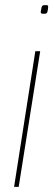

<svg xmlns="http://www.w3.org/2000/svg" viewBox="-20 -730 216 750"><path d="M35 0 118 -530H137L53 0ZM157 -710Q163 -710 166 -709Q169 -708 168 -702Q167 -690 165.5 -684.5Q164 -679 160.5 -677.5Q157 -676 150 -676Q146 -676 142.5 -677Q139 -678 139 -684Q141 -696 142.5 -701.5Q144 -707 147 -708.5Q150 -710 157 -710Z"/></svg>

Font: Georama ExtraCondensed Thin Thin
Style: Italic
Weight: 250
Italic angle: -9°
Version: Version 1.001